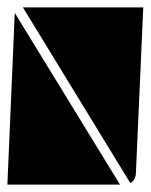

<svg xmlns="http://www.w3.org/2000/svg" viewBox="-20 -510 408 520"><path d="M0 -10 20 -475 305 -10ZM42 -490H368L348 -40Q347 -22 333 -14Z"/></svg>

Font: PrimecolorCV1
Style: Medium
Weight: 500
Designer: gluk
Foundry: gluk
Version: Version 0.672